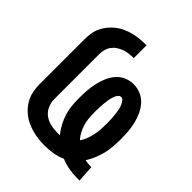

<svg xmlns="http://www.w3.org/2000/svg" viewBox="-207 -871 1008 1008"><g transform="rotate(45 297.0 -367.5)"><path d="M533 8Q502 8 471 2.5Q440 -3 411 -15Q383 -2 352 3Q321 8 290 8Q267 8 244.5 5.5Q222 3 199.5 -3Q177 -9 156 -18.5Q135 -28 117 -42Q99 -56 84.5 -74Q70 -92 60.5 -113Q51 -134 47.5 -156.5Q44 -179 44 -202V-533Q44 -556 47.5 -579.5Q51 -603 61 -624Q71 -645 86 -663Q101 -681 119.5 -695Q138 -709 159.5 -718.5Q181 -728 204 -733.5Q227 -739 250.5 -741Q274 -743 297 -743V-648Q279 -648 262 -646Q245 -644 228.5 -638Q212 -632 197.5 -622.5Q183 -613 172.5 -598.5Q162 -584 158 -567Q154 -550 154 -533V-202Q154 -177 164 -153Q174 -129 194 -114Q214 -99 239 -93Q264 -87 289 -87Q294 -87 299 -87Q304 -87 309 -88Q291 -109 277.5 -134.5Q264 -160 255.5 -187Q247 -214 244.5 -242.5Q242 -271 242 -299Q242 -327 244 -354Q246 -381 252 -408Q258 -435 268.5 -460.5Q279 -486 296.5 -507Q314 -528 340 -539.5Q366 -551 393 -551Q421 -551 447 -540Q473 -529 491.5 -508Q510 -487 521.5 -461.5Q533 -436 539.5 -409Q546 -382 548 -354.5Q550 -327 550 -299Q550 -272 548 -244.5Q546 -217 539.5 -190.5Q533 -164 522.5 -138.5Q512 -113 497 -90Q506 -88 515.5 -87Q525 -86 534 -86Q537 -86 539.5 -86Q542 -86 544 -87L550 8ZM402 -143Q414 -160 421 -179Q428 -198 432.5 -218Q437 -238 438.5 -258.5Q440 -279 440 -299Q440 -310 440 -321Q440 -332 439 -343Q438 -354 437 -364.5Q436 -375 434.5 -386Q433 -397 430.5 -407.5Q428 -418 423.5 -428Q419 -438 412 -447.5Q405 -457 394 -457Q386 -457 379.5 -450Q373 -443 369.5 -435Q366 -427 363.5 -419Q361 -411 359.5 -402.5Q358 -394 357 -385.5Q356 -377 355 -368.5Q354 -360 353.5 -351Q353 -342 352.5 -333.5Q352 -325 352 -316.5Q352 -308 352 -299Q352 -278 354 -257Q356 -236 362 -216Q368 -196 378 -177Q388 -158 402 -143Z"/></g></svg>

Font: Iosevka QP
Style: Bold
Weight: 700
Designer: Belleve Invis
Foundry: Belleve Invis
Version: Version 20.0.0; ttfautohint (v1.8.4)